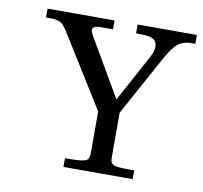

<svg xmlns="http://www.w3.org/2000/svg" viewBox="-69 -662 780 737"><g transform="rotate(10 320.5 -294.0)"><path d="M640.6 -553.2H627.4Q591.8 -553.2 571.3 -535.6Q550.8 -518.1 522 -464.4L400.4 -242.2V-73.2Q400.4 -59.1 402.3 -52Q404.3 -44.9 414.1 -39.6Q423.8 -34.2 472.7 -34.2H494.1V0H224.1V-34.2H245.1Q305.2 -34.2 313.5 -47.4Q318.4 -55.2 318.4 -73.2V-232.9L142.6 -515.1Q128.4 -538.1 115.7 -545.7Q103 -553.2 76.7 -553.2H58.6V-587.9H319.8V-553.2H272Q240.2 -553.2 240.2 -537.1Q240.2 -528.3 249 -514.2L379.4 -290.5L478.5 -473.1Q491.7 -497.1 491.7 -516.4Q491.7 -535.6 477.1 -544.4Q462.4 -553.2 428.7 -553.2H409.7V-587.9H640.6Z"/></g></svg>

Font: RIT Rachana
Style: Regular
Weight: 400
Designer: Hussain KH
Version: 1.4.7